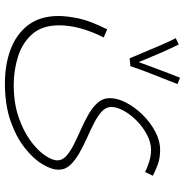

<svg xmlns="http://www.w3.org/2000/svg" viewBox="-6 -498 735 762"><g transform="rotate(90 361.0 -117.5)"><path d="M44 17Q44 -16 53.5 -62Q63 -108 97 -176L129 -162Q81 -66 81 15Q81 81 115 120.5Q149 160 203.5 177.5Q258 195 317 195Q389 195 444.5 176Q500 157 538.5 129Q577 101 597 71.5Q617 42 617 22Q617 2 599 -14Q581 -30 553 -44Q525 -58 493.5 -72Q462 -86 434 -102Q406 -118 388 -138.5Q370 -159 370 -187Q370 -217 388 -251.5Q406 -286 436 -316.5Q466 -347 502.5 -366.5Q539 -386 576 -386Q610 -386 636.5 -375.5Q663 -365 678 -357L663 -326Q647 -335 622.5 -342.5Q598 -350 576 -350Q546 -350 515.5 -334Q485 -318 460 -293.5Q435 -269 420 -241.5Q405 -214 405 -192Q405 -171 423 -154.5Q441 -138 469.5 -123.5Q498 -109 529.5 -95Q561 -81 589.5 -64.5Q618 -48 636 -28.5Q654 -9 654 17Q654 45 632 81.5Q610 118 566.5 152Q523 186 459.5 208Q396 230 312 230Q236 230 175.5 207Q115 184 79.5 137Q44 90 44 17ZM212 -265Q203 -285 188.5 -320.5Q174 -356 158.5 -391.5Q143 -427 132 -448L157 -460Q163 -448 176.5 -419Q190 -390 203.5 -357Q217 -324 227 -301Q237 -329 250 -363.5Q263 -398 274 -427Q285 -456 289 -465L314 -455Q310 -444 300.5 -420Q291 -396 279.5 -367Q268 -338 258 -311Q248 -284 243 -268Z"/></g></svg>

Font: Noto Sans Arabic SemCond ExtLt
Style: Regular
Weight: 200
Width: 4
Designer: Monotype Design Team, Nadine Chahine, Nizar Qandah and Khaled Hosny
Foundry: Monotype Imaging Inc.
Version: Version 2.012; ttfautohint (v1.8.4.7-5d5b)